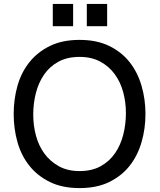

<svg xmlns="http://www.w3.org/2000/svg" viewBox="-20 -947 818 982"><path d="M424 -813V-927H528V-813ZM250 -813V-927H354V-813ZM387 15Q299 15 235.5 -16Q172 -47 130.5 -99Q89 -151 69.5 -219.5Q50 -288 50 -364Q50 -440 69.5 -508.5Q89 -577 130.5 -629Q172 -681 235.5 -712Q299 -743 387 -743Q475 -743 538.5 -712Q602 -681 643 -629Q684 -577 704 -508Q724 -439 724 -364Q724 -289 704 -220Q684 -151 643 -99Q602 -47 538.5 -16Q475 15 387 15ZM387 -656Q324 -656 279 -631.5Q234 -607 205.5 -565.5Q177 -524 163.5 -471Q150 -418 150 -361Q150 -305 164 -253Q178 -201 207.5 -161Q237 -121 281.5 -96.5Q326 -72 387 -72Q450 -72 495 -97Q540 -122 568.5 -163.5Q597 -205 610.5 -258.5Q624 -312 624 -369Q624 -424 610 -476Q596 -528 566.5 -568Q537 -608 492.5 -632Q448 -656 387 -656Z"/></svg>

Font: Gen
Style: Regular
Weight: 400
Version: Version 1.000;PS 001.001;hotconv 1.0.56